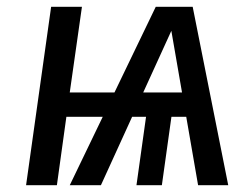

<svg xmlns="http://www.w3.org/2000/svg" viewBox="-20 -547 740 567"><path d="M440 -527H549L654 0H565L486 -456L278 0H186ZM383 0 417 -243H492L458 0ZM186 -274H580L570 -202H176L148 0H57L131 -527H222Z"/></svg>

Font: Fira Sans Variable
Style: Italic
Weight: 397
Italic angle: -8°
Designer: Carrois Corporate & Edenspiekermann AG
Foundry: Carrois Corporate GbR & Edenspiekermann AG
Version: Version 4.202